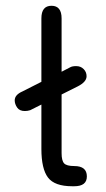

<svg xmlns="http://www.w3.org/2000/svg" viewBox="-20 -648 368 668"><path d="M238.3 0C267.6 0 282.2 -11.4 282.2 -34.2C282.2 -58.3 267.6 -70.3 238.3 -70.3C220.7 -70.3 209 -73.4 203.1 -79.6C197.3 -85.8 194.3 -97.7 194.3 -115.2V-319.3L251 -347.7C271.2 -358.1 281.2 -369.8 281.2 -382.8C281.2 -392.6 277.8 -400.9 271 -407.7C264.2 -414.6 255.5 -418 245.1 -418C236 -418 229.2 -416.7 224.6 -414.1L194.3 -398.4V-584C194.3 -613.3 182.6 -627.9 159.2 -627.9C135.7 -627.9 124 -613.3 124 -584V-363.3L58.6 -330.1C40.4 -322.3 31.2 -311.8 31.2 -298.8C31.2 -290.4 34 -282.1 39.6 -273.9C45.1 -265.8 54 -261.7 66.4 -261.7C72.9 -261.7 79.1 -262.7 85 -264.6L124 -284.2V-129.9C124 -83.7 131.7 -50.5 147 -30.3C162.3 -10.1 190.4 0 231.4 0Z"/></svg>

Font: Jura
Style: DemiBold
Weight: 600
Version: Version 2.5.1